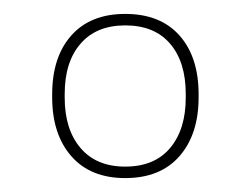

<svg xmlns="http://www.w3.org/2000/svg" viewBox="-20 -668 360 276"><path d="M160 -412Q110 -412 82.5 -443.5Q55 -475 55 -528V-532.5Q55 -586 82.5 -617Q110 -648 160 -648Q210.5 -648 238 -617Q265.5 -586 265.5 -532.5V-528Q265.5 -475 238 -443.5Q210.5 -412 160 -412ZM160 -428.5Q202 -428.5 224.5 -455.2Q247 -482 247 -527.5V-533Q247 -579 224.5 -605.2Q202 -631.5 160 -631.5Q118.5 -631.5 95.8 -605.2Q73 -579 73 -533V-527.5Q73 -482 95.8 -455.2Q118.5 -428.5 160 -428.5Z"/></svg>

Font: Anek Latin Thin
Style: Regular
Weight: 250
Designer: Yesha Goshar
Foundry: Ek Type
Version: Version 1.003